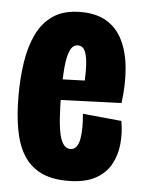

<svg xmlns="http://www.w3.org/2000/svg" viewBox="-45 -577 466 625"><g transform="rotate(5 188.0 -264.5)"><path d="M198.7 11.7Q145 11.7 109.6 -6.5Q74.2 -24.7 53.6 -58.8Q33 -93 24.4 -141.8Q15.8 -190.5 15.8 -250.8Q15.8 -307.8 23.5 -359.3Q31.2 -410.8 50.6 -451.8Q70 -492.7 104.8 -516.1Q139.7 -539.5 194.7 -539.5Q245.5 -539.5 279.2 -519.2Q312.8 -499 331.5 -461.3Q350.2 -423.7 355.2 -371.4Q360.2 -319.2 352 -255.8L107.3 -246.8V-314.2L238.3 -318.8L222.8 -270Q228 -325.3 226.9 -360.8Q225.8 -396.3 218.2 -413.4Q210.5 -430.5 194.7 -430.5Q177.7 -430.5 168.8 -410.8Q160 -391.2 156.8 -355.6Q153.7 -320 153.7 -271.3Q153.7 -173 164.2 -132.7Q174.7 -92.3 198.5 -92.3Q211.2 -92.3 218.4 -101.9Q225.7 -111.5 228.8 -127.8Q231.8 -144 232 -165.3Q232.2 -186.7 229.8 -210L356.5 -197.8Q363.3 -160.2 359.8 -122.8Q356.2 -85.5 339.1 -54.9Q322 -24.3 287.9 -6.3Q253.8 11.7 198.7 11.7Z"/></g></svg>

Font: Bricolage Grotesque 96pt ExtraBold Condensed
Style: Regular
Weight: 800
Width: 3
Version: Version 1.001;gftools[0.9.33.dev8+g029e19f]